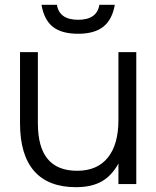

<svg xmlns="http://www.w3.org/2000/svg" viewBox="-20 -763 648 796"><path d="M471 0H545V-547H471V-266Q471 -164 427 -109.5Q383 -55 300 -55Q218 -55 177.5 -104Q137 -153 137 -252V-547H63V-252Q63 -121 121.5 -54Q180 13 295 13Q359 13 401 -10.5Q443 -34 471 -85ZM152 -743Q163 -680 199.5 -651.5Q236 -623 304 -623Q371 -623 408 -652Q445 -681 456 -743H392Q387 -712 365 -696.5Q343 -681 304 -681Q265 -681 243 -696.5Q221 -712 216 -743Z"/></svg>

Font: Involve
Style: Regular
Weight: 400
Designer: Stefan Peev
Foundry: Context Ltd.
Version: Version 1.001